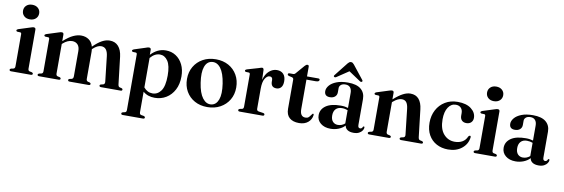

<svg xmlns="http://www.w3.org/2000/svg" viewBox="-61 -1173 5573 1897"><g transform="rotate(10 2725.0 -225.0)"><path d="M139.5 -537.5Q103 -537.5 81 -558.2Q59 -579 59 -611Q59 -643 81.2 -663.5Q103.5 -684 139.5 -684Q176 -684 198.5 -663.5Q221 -643 221 -611Q221 -579 198.5 -558.2Q176 -537.5 139.5 -537.5ZM212 -447V-56.5Q212 -35 227 -31L250 -26.5Q262.5 -22.5 262.5 -13Q262.5 0 245.5 0H46.5Q30 0 30 -13Q30 -22 42 -26L66 -31Q81 -35.5 81 -56V-378.5Q81 -393.5 69 -395L40 -396Q28.5 -398 28.5 -407.5Q28.5 -416.5 43 -422L159 -459Q181.5 -467 191.5 -467Q212 -467 212 -447Z M493 -446.5V-381Q547.5 -430 589.5 -449.2Q631.5 -468.5 668.5 -468.5Q714 -468.5 746.2 -445.5Q778.5 -422.5 790.5 -378.5Q839.5 -426.5 878.5 -447.5Q917.5 -468.5 955.5 -468.5Q1010 -468.5 1042.2 -432.2Q1074.5 -396 1082.5 -329L1114.5 -57Q1117 -34 1131.5 -30L1150 -26Q1162 -22 1162 -13Q1162 0 1145.5 0H949Q932 0 932 -13.5Q932 -22 943 -26L964.5 -30.5Q983.5 -36 981 -60L952.5 -312Q947.5 -355 930.2 -377Q913 -399 881 -399Q844 -399 800 -358.5L795 -353.5Q796.5 -342 796.5 -329V-56.5Q796.5 -35 813 -30.5L831.5 -26Q842 -22 842 -13.5Q842 0 824 0H634Q617 0 617 -13.5Q617 -22 628 -26L649.5 -30.5Q666.5 -35.5 666.5 -59.5V-312Q666.5 -355 645.8 -377Q625 -399 591 -399Q545 -399 499 -358L493 -352.5V-56Q493 -35.5 508.5 -31L531 -26Q541.5 -22 541.5 -13.5Q541.5 0 524.5 0H328Q311 0 311 -13Q311 -22 323.5 -26L347 -31Q362 -35.5 362 -55.5V-378Q362 -393.5 350.5 -395L320.5 -396Q309.5 -398.5 309.5 -407.5Q309.5 -416.5 324 -422L440 -459Q462 -467 473.5 -467Q493 -467 493 -446.5Z M1368.5 -448.5V-398.5Q1400 -432.5 1437.2 -450.8Q1474.5 -469 1518.5 -469Q1575 -469 1619 -440.5Q1663 -412 1688.2 -360.8Q1713.5 -309.5 1713.5 -241.5Q1713.5 -164 1683.8 -107.2Q1654 -50.5 1603 -19.5Q1552 11.5 1489 11.5Q1417.5 11.5 1371.5 -29V177Q1371.5 198.5 1387 202L1415.5 207Q1428 211 1428 220.5Q1428 233.5 1411 233.5H1208Q1191.5 233.5 1191.5 220.5Q1191.5 211 1204.5 207L1225.5 202.5Q1240.5 198.5 1240.5 177.5V-379.5Q1240.5 -395 1228.5 -396.5L1199.5 -397.5Q1188 -399.5 1188 -409Q1188 -417.5 1202.5 -423.5L1315.5 -460Q1336.5 -468.5 1347.5 -468.5Q1368.5 -468.5 1368.5 -448.5ZM1467.5 -419Q1415.5 -419 1371.5 -367.5V-72Q1408 -27.5 1460 -27.5Q1511 -27.5 1544.5 -73.5Q1578 -119.5 1578 -227Q1578 -327 1546.8 -373Q1515.5 -419 1467.5 -419Z M2021 -468.5Q2093 -468.5 2148 -438Q2203 -407.5 2234.2 -353Q2265.5 -298.5 2265.5 -227.5Q2265.5 -158 2233.5 -104.2Q2201.5 -50.5 2145.2 -19.5Q2089 11.5 2015.5 11.5Q1943.5 11.5 1888.5 -19Q1833.5 -49.5 1802.5 -103.5Q1771.5 -157.5 1771.5 -228.5Q1771.5 -298 1803.2 -352.2Q1835 -406.5 1891.2 -437.5Q1947.5 -468.5 2021 -468.5ZM2051.5 -21Q2100 -27.5 2121 -83.8Q2142 -140 2126.5 -243Q2111 -345.5 2073.8 -394.2Q2036.5 -443 1985.5 -436Q1936 -429.5 1915.8 -373Q1895.5 -316.5 1911 -214Q1926 -112.5 1963.8 -63.5Q2001.5 -14.5 2051.5 -21Z M2501 -445 2504 -348Q2520.5 -408 2556 -438.2Q2591.5 -468.5 2632 -468.5Q2674.5 -468.5 2698 -443.2Q2721.5 -418 2721.5 -371Q2721.5 -329.5 2703.5 -309.2Q2685.5 -289 2657.5 -289Q2602.5 -289 2601.5 -346.5V-363.5Q2601 -394.5 2572.5 -394.5Q2547 -394.5 2526.2 -361Q2505.5 -327.5 2505.5 -258V-58Q2505.5 -37.5 2525.5 -34L2571.5 -27Q2586 -24 2586 -13Q2586 0 2568.5 0H2340.5Q2323.5 0 2323.5 -13Q2323.5 -22 2336.5 -26.5L2359.5 -31Q2374.5 -35 2374.5 -55.5V-378.5Q2374.5 -394.5 2362.5 -396L2332.5 -397Q2321.5 -399 2321.5 -408.5Q2321.5 -417.5 2336.5 -423L2451.5 -456.5Q2466.5 -462 2473.8 -463.8Q2481 -465.5 2485.5 -465.5Q2499 -465.5 2501 -445Z M2791 -424 2758.5 -431.5Q2744.5 -435.5 2744.5 -445Q2744.5 -458 2759.5 -458H2796Q2811 -458 2820.5 -471L2894 -556Q2907.5 -572 2920.5 -572Q2935 -572 2935 -554.5V-458H3047.5Q3063.5 -458 3063.5 -446Q3063.5 -426 3028 -426H2935V-130.5Q2935 -54.5 2989.5 -54.5Q3009 -54.5 3019.8 -63.5Q3030.5 -72.5 3038 -84.2Q3045.5 -96 3054.5 -105Q3066 -108.5 3065.5 -93Q3060 -47.5 3025.8 -19Q2991.5 9.5 2936 9.5Q2874.5 9.5 2840.2 -20.5Q2806 -50.5 2806 -111.5V-403Q2806 -419 2791 -424Z M3114.5 -101.5Q3114.5 -160 3165.5 -196Q3216.5 -232 3315.5 -232Q3337.5 -232 3355.2 -229.2Q3373 -226.5 3388 -221.5V-371.5Q3388 -407 3371.5 -426.2Q3355 -445.5 3324.5 -445.5Q3294 -445.5 3278.2 -431.5Q3262.5 -417.5 3262.5 -398.5V-356Q3262.5 -328.5 3243.5 -311.8Q3224.5 -295 3192.5 -295Q3137.5 -295 3137.5 -347Q3137.5 -375.5 3161 -403.8Q3184.5 -432 3230.8 -450.2Q3277 -468.5 3345 -468.5Q3432.5 -468.5 3475.5 -432.5Q3518.5 -396.5 3518.5 -333.5V-74Q3518.5 -43.5 3540 -43.5Q3558.5 -43.5 3565.5 -63Q3569 -68.5 3574 -68.5Q3581.5 -68.5 3581.5 -58Q3581.5 -45 3571 -28.8Q3560.5 -12.5 3539 -0.8Q3517.5 11 3484 11Q3444.5 11 3422 -4.5Q3399.5 -20 3396 -46.5Q3370 -18.5 3332.2 -3.8Q3294.5 11 3252.5 11Q3191 11 3152.8 -20.2Q3114.5 -51.5 3114.5 -101.5ZM3247 -122Q3247 -81.5 3266.8 -60.2Q3286.5 -39 3317.5 -39Q3357 -39 3388 -66V-199Q3374.5 -204 3360.5 -206.8Q3346.5 -209.5 3330 -209.5Q3290.5 -209.5 3268.8 -186.5Q3247 -163.5 3247 -122ZM3479 -500.5Q3470.5 -493.5 3457 -502.5L3339.5 -581L3222 -502.5Q3209 -493.5 3199.5 -500.5Q3191 -507.5 3201.5 -519.5L3308 -654.5Q3315.5 -663.5 3322.5 -668.2Q3329.5 -673 3339.5 -673Q3349.5 -673 3356.2 -668.2Q3363 -663.5 3370.5 -654.5L3477.5 -519.5Q3487.5 -507.5 3479 -500.5Z M3805.5 -447V-381Q3858.5 -428 3897.8 -448.2Q3937 -468.5 3972 -468.5Q4026.5 -468.5 4056.8 -433Q4087 -397.5 4094.5 -332.5L4126.5 -58.5Q4129.5 -34.5 4144 -30.5L4164.5 -26Q4177 -22 4177 -13Q4177 0 4160 0H3960.5Q3943 0 3943 -13.5Q3943 -22 3954.5 -26L3977.5 -31Q3996 -36 3993.5 -58.5L3964.5 -315.5Q3959.5 -358 3943.8 -378.5Q3928 -399 3897 -399Q3858.5 -399 3811.5 -358L3805.5 -352.5V-56.5Q3805.5 -35.5 3821 -31L3843 -26Q3854 -22.5 3854 -13.5Q3854 0 3837 0H3640Q3623.5 0 3623.5 -13Q3623.5 -22 3636 -26L3659.5 -31Q3674.5 -35.5 3674.5 -56V-378.5Q3674.5 -393.5 3662.5 -395L3633.5 -396Q3622 -398 3622 -407.5Q3622 -416.5 3636.5 -422L3752.5 -459Q3775.5 -467 3786 -467Q3805.5 -467 3805.5 -447Z M4630.5 -340Q4630.5 -312.5 4612.8 -294.8Q4595 -277 4565 -277Q4535.5 -277 4519 -294Q4502.5 -311 4502.5 -341V-366Q4502.5 -399 4483.8 -418.5Q4465 -438 4432.5 -438Q4386 -438 4356.8 -394Q4327.5 -350 4327.5 -273Q4327.5 -177 4371.8 -126.2Q4416 -75.5 4483.5 -75.5Q4527.5 -75.5 4559.8 -94.2Q4592 -113 4607 -150Q4616 -161 4622.5 -160.5Q4632 -160.5 4631.5 -145.5Q4623 -76.5 4568.5 -32.8Q4514 11 4431.5 11Q4366.5 11 4315.5 -16.5Q4264.5 -44 4235.5 -95.5Q4206.5 -147 4206.5 -219Q4206.5 -290 4236.5 -346.5Q4266.5 -403 4320.5 -436Q4374.5 -469 4446.5 -469Q4533.5 -469 4582 -431.2Q4630.5 -393.5 4630.5 -340Z M4795 -537.5Q4758.5 -537.5 4736.5 -558.2Q4714.5 -579 4714.5 -611Q4714.5 -643 4736.8 -663.5Q4759 -684 4795 -684Q4831.5 -684 4854 -663.5Q4876.5 -643 4876.5 -611Q4876.5 -579 4854 -558.2Q4831.5 -537.5 4795 -537.5ZM4867.5 -447V-56.5Q4867.5 -35 4882.5 -31L4905.5 -26.5Q4918 -22.5 4918 -13Q4918 0 4901 0H4702Q4685.5 0 4685.5 -13Q4685.5 -22 4697.5 -26L4721.5 -31Q4736.5 -35.5 4736.5 -56V-378.5Q4736.5 -393.5 4724.5 -395L4695.5 -396Q4684 -398 4684 -407.5Q4684 -416.5 4698.5 -422L4814.5 -459Q4837 -467 4847 -467Q4867.5 -467 4867.5 -447Z M4970.5 -101.5Q4970.5 -160 5021.5 -196Q5072.5 -232 5171.5 -232Q5193.5 -232 5211.2 -229.2Q5229 -226.5 5244 -221.5V-371.5Q5244 -407 5227.5 -426.2Q5211 -445.5 5180.5 -445.5Q5150 -445.5 5134.2 -431.5Q5118.5 -417.5 5118.5 -398.5V-356Q5118.5 -328.5 5099.5 -311.8Q5080.5 -295 5048.5 -295Q4993.5 -295 4993.5 -347Q4993.5 -375.5 5017 -403.8Q5040.5 -432 5086.8 -450.2Q5133 -468.5 5201 -468.5Q5288.5 -468.5 5331.5 -432.5Q5374.5 -396.5 5374.5 -333.5V-74Q5374.5 -43.5 5396 -43.5Q5414.5 -43.5 5421.5 -63Q5425 -68.5 5430 -68.5Q5437.5 -68.5 5437.5 -58Q5437.5 -45 5427 -28.8Q5416.5 -12.5 5395 -0.8Q5373.5 11 5340 11Q5300.5 11 5278 -4.5Q5255.5 -20 5252 -46.5Q5226 -18.5 5188.2 -3.8Q5150.5 11 5108.5 11Q5047 11 5008.8 -20.2Q4970.5 -51.5 4970.5 -101.5ZM5103 -122Q5103 -81.5 5122.8 -60.2Q5142.5 -39 5173.5 -39Q5213 -39 5244 -66V-199Q5230.5 -204 5216.5 -206.8Q5202.5 -209.5 5186 -209.5Q5146.5 -209.5 5124.8 -186.5Q5103 -163.5 5103 -122Z"/></g></svg>

Font: Fraunces 72pt SemiBold
Style: Regular
Weight: 600
Version: Version 1.000;[b76b70a41]